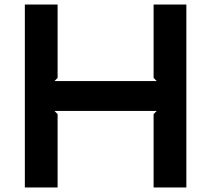

<svg xmlns="http://www.w3.org/2000/svg" viewBox="-20 -830 935 850"><path d="M805 0H660V-325L674 -339H221L235 -325V0H90V-810H235V-485L221 -471H674L660 -485V-810H805Z"/></svg>

Font: TypoPRO Sinkin Sans
Style: 600 SemiBold
Weight: 600
Designer: Keith Bates
Foundry: K-Type
Version: Sinkin Sans (version 1.0)  by Keith Bates   •   © 2014   www